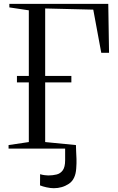

<svg xmlns="http://www.w3.org/2000/svg" viewBox="-20 -763 604 986"><path d="M256.5 203.5Q239.5 203.5 219 199Q198.5 194.5 185.5 189L186 131.5Q196.5 135 209 136.5Q221.5 138 227.5 138Q250.5 138 270.2 133.2Q290 128.5 302.2 111.8Q314.5 95 314.5 59.5V0H24V-18L128 -33.5V-340H67V-373H128V-710L28 -725V-743H536L540 -492H500L459 -713.5L212 -719.5V-373H346.5V-340H212V-33.5L370 -18Q370 -4 371 13.8Q372 31.5 372.8 53.2Q373.5 75 371.5 101.5Q368 158 333.8 180.8Q299.5 203.5 256.5 203.5Z"/></svg>

Font: Merriweather 144pt Light
Style: Regular
Weight: 300
Version: Version 2.100